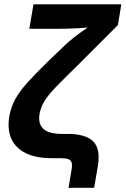

<svg xmlns="http://www.w3.org/2000/svg" viewBox="-20 -748 594 908"><path d="M304.2 140.1 318.4 54.7Q322.3 32.7 318.8 21Q315.4 9.3 303 4.6Q290.5 0 266.6 0H223.6Q150.9 0 102.8 -23.2Q54.7 -46.4 34.2 -90.6Q13.7 -134.8 23.9 -197.3Q31.7 -242.7 53.2 -281Q74.7 -319.3 112.3 -360.4Q149.9 -401.4 204.1 -454.6L285.6 -532.7Q305.2 -551.8 328.4 -569.8Q351.6 -587.9 375.2 -604.5Q398.9 -621.1 420.9 -635.5Q442.9 -649.9 460 -660.6L445.3 -622.1Q426.8 -620.1 402.8 -618.2Q378.9 -616.2 352.8 -614.7Q326.7 -613.3 301.3 -612.5Q275.9 -611.8 254.4 -611.8H118.7L138.2 -727.5H553.7L537.6 -629.4L342.8 -434.6Q284.7 -377.9 247.8 -340.1Q210.9 -302.2 191.9 -272.5Q172.9 -242.7 167 -209.5Q161.6 -175.8 172.6 -154.8Q183.6 -133.8 209 -124.3Q234.4 -114.7 271.5 -114.7H300.8Q383.3 -114.7 419.7 -80.3Q456.1 -45.9 442.9 36.1L425.3 140.1Z"/></svg>

Font: Inter 20pt
Style: Bold Italic
Weight: 700
Italic angle: -9.3988°
Version: Version 4.001;git-66647c0bb